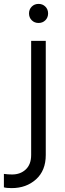

<svg xmlns="http://www.w3.org/2000/svg" viewBox="-83 -746 332 986"><path d="M-63 216V147Q-42 150 -21 150Q22 150 49.5 124Q77 98 77 50V-536H152V50Q152 130 102 175Q52 220 -23 220Q-50 220 -63 216ZM115 -726Q136 -726 150 -712Q164 -698 164 -677Q164 -656 150 -642Q136 -628 115 -628Q94 -628 80 -642Q66 -656 66 -677Q66 -698 80 -712Q94 -726 115 -726Z"/></svg>

Font: Eudoxus Sans
Style: Regular
Weight: 400
Designer: Stijn de Vries
Foundry: tokotype
Version: Version 2.005